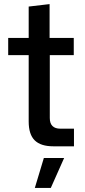

<svg xmlns="http://www.w3.org/2000/svg" viewBox="-20 -714 414 937"><path d="M240 0Q179 0 149.5 -29Q120 -58 120 -121V-445H20V-529H120V-682L222 -694V-529H340V-445H223V-138Q223 -86 275 -86H341V0ZM150 203 194 57H293L228 203Z"/></svg>

Font: Mona Sans Medium
Style: Regular
Weight: 500
Designer: Deni Anggara
Foundry: GitHub
Version: Version 2.000;Glyphs 3.2.3 (3260)